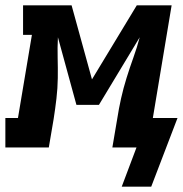

<svg xmlns="http://www.w3.org/2000/svg" viewBox="-57 -550 682 716"><path d="M397 146 452 0H362L380 -106Q386 -145 394.5 -183Q403 -221 415 -259.5Q427 -298 440.5 -335.5Q454 -373 464 -411L312 -159H228L159 -411Q157 -373 158 -335Q159 -297 158.5 -259Q158 -221 153.5 -182.5Q149 -144 143 -106L125 0H-37V-110H10L62 -420H29V-530H210L286 -254L453 -530H583L513 -110H605L507 146Z"/></svg>

Font: Iosevka Curly Slab XBdEx
Style: Italic
Weight: 800
Width: 7
Italic angle: -9°
Monospace: yes
Designer: Belleve Invis
Foundry: Belleve Invis
Version: Version 11.1.0; ttfautohint (v1.8.3)